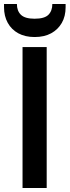

<svg xmlns="http://www.w3.org/2000/svg" viewBox="-61 -934 346 954"><path d="M51 0V-700H171V0ZM111 -750Q64 -750 30 -768.5Q-4 -787 -22.5 -820.5Q-41 -854 -41 -898V-914H23Q23 -880 43 -860.5Q63 -841 111 -841Q160 -841 179.5 -860.5Q199 -880 199 -914H265V-898Q265 -853 246 -820Q227 -787 193 -768.5Q159 -750 111 -750Z"/></svg>

Font: DM Sans 36pt SemiBold
Style: Regular
Weight: 600
Designer: Colophon Foundry, Jonny Pinhorn
Foundry: Colophon Foundry
Version: Version 4.004;gftools[0.9.30]